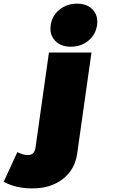

<svg xmlns="http://www.w3.org/2000/svg" viewBox="-256 -837 623 1060"><path d="M-235.8 167 -160.2 2.9 -155.8 4.9Q-126.5 19 -105 19Q-65.9 20.5 -60.1 -21L14.2 -546.9H249L169.9 12.2Q157.2 100.6 89.4 152.3Q21.5 204.1 -79.1 203.1Q-167.5 203.1 -232.9 168ZM168.9 -816.9Q225.1 -816.9 256.1 -783.7Q287.1 -750.5 279.8 -698.2Q272.5 -646 231.9 -612.5Q191.4 -579.1 134.8 -579.1Q79.1 -579.1 47.9 -612.5Q16.6 -646 23.9 -698.2Q31.2 -750.5 72.3 -783.7Q113.3 -816.9 168.9 -816.9Z"/></svg>

Font: Trueno UltraBlack
Style: Italic
Weight: 950
Designer: Julieta Ulanovsky
Foundry: Julieta Ulanovsky
Version: Version 3.001b | FøM Fix